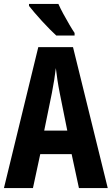

<svg xmlns="http://www.w3.org/2000/svg" viewBox="-20 -953 566 973"><path d="M380 0 343 -172H184L147 0H0L174 -714H350L526 0ZM283 -480Q276 -515 271 -548Q266 -581 263 -608Q257 -554 243 -482L204 -291H321ZM276 -933Q285 -912 300.5 -883.5Q316 -855 331.5 -828.5Q347 -802 358 -786V-773H265Q252 -785 232.5 -804.5Q213 -824 192.5 -846.5Q172 -869 154.5 -889.5Q137 -910 127 -923V-933Z"/></svg>

Font: Noto Sans Lao ExtraCondensed
Style: Bold
Weight: 700
Width: 2
Designer: Monotype Design Team
Foundry: Monotype Imaging Inc.
Version: Version 2.003; ttfautohint (v1.8.4.7-5d5b)